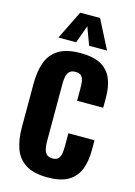

<svg xmlns="http://www.w3.org/2000/svg" viewBox="-155 -1152 874 1243"><g transform="rotate(15 281.5 -530.5)"><path d="M292 12Q200 12 146.5 -21.5Q93 -55 71 -115.5Q49 -176 49 -258V-550Q49 -634 71 -694.5Q93 -755 146.5 -788Q200 -821 292 -821Q382 -821 432.5 -791.5Q483 -762 504 -709Q525 -656 525 -587V-517H350V-598Q350 -622 347.5 -644Q345 -666 333 -680.5Q321 -695 292 -695Q264 -695 250.5 -680Q237 -665 233.5 -642.5Q230 -620 230 -595V-214Q230 -187 234.5 -164.5Q239 -142 252.5 -128.5Q266 -115 292 -115Q320 -115 332 -129.5Q344 -144 347 -167Q350 -190 350 -214V-299H525V-229Q525 -160 504.5 -105.5Q484 -51 433.5 -19.5Q383 12 292 12ZM127 -881 222 -1073H355L453 -881H333L289 -1000L246 -881Z"/></g></svg>

Font: Oswald
Style: Bold
Weight: 700
Designer: Vernon Adams
Foundry: Vernon Adams
Version: Version 4.103;gftools[0.9.33.dev8+g029e19f]